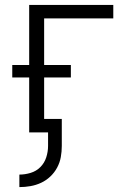

<svg xmlns="http://www.w3.org/2000/svg" viewBox="-20 -540 540 783"><path d="M59 223V172Q82 172 105 165Q128 158 144.5 141.5Q161 125 168.5 102Q176 79 176 55V0H99V-224H30V-275H99V-520H442V-465H160V-275H269V-224H160V-55H232V55Q232 78 228 100.5Q224 123 213 143.5Q202 164 185 180Q168 196 147.5 205.5Q127 215 104.5 219Q82 223 59 223Z"/></svg>

Font: Iosevka Term Curly Light
Style: Regular
Weight: 300
Designer: Belleve Invis
Foundry: Belleve Invis
Version: Version 32.3.0